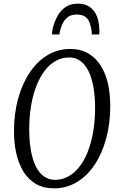

<svg xmlns="http://www.w3.org/2000/svg" viewBox="-20 -1021 654 1051"><path d="M276 10Q218.5 10 177 -14Q135.5 -38 109 -80.5Q82.5 -123 69.5 -179.8Q56.5 -236.5 56.5 -302Q56.5 -399 79.2 -481.2Q102 -563.5 143.2 -624.8Q184.5 -686 240.8 -719.5Q297 -753 364.5 -753Q421 -753 462.5 -729Q504 -705 531 -662.5Q558 -620 570.8 -563.5Q583.5 -507 583.5 -441Q583.5 -344 561 -261.8Q538.5 -179.5 497.2 -118.2Q456 -57 399.8 -23.5Q343.5 10 276 10ZM282 -36.5Q320 -36.5 353.2 -54.5Q386.5 -72.5 413.5 -106.5Q440.5 -140.5 459.8 -188.8Q479 -237 489.8 -298.2Q500.5 -359.5 500.5 -430.5Q500.5 -493 491.5 -543.8Q482.5 -594.5 464.8 -631Q447 -667.5 420.5 -687Q394 -706.5 358 -706.5Q320 -706.5 286.8 -688.5Q253.5 -670.5 226.8 -636.5Q200 -602.5 180.5 -554Q161 -505.5 150.5 -444.5Q140 -383.5 140 -312.5Q140 -250 148.8 -199.2Q157.5 -148.5 175.2 -112Q193 -75.5 219.8 -56Q246.5 -36.5 282 -36.5ZM406.5 -1001Q439.5 -1001 462 -988.5Q484.5 -976 498.2 -955Q512 -934 518 -907.8Q524 -881.5 524 -854Q524 -848 523.8 -842.8Q523.5 -837.5 522.5 -832.5H482.5Q482.5 -838 482.2 -843.2Q482 -848.5 481 -854.5Q478 -875 471 -895.2Q464 -915.5 447.5 -928.5Q431 -941.5 400 -941.5Q366.5 -941.5 347 -924.2Q327.5 -907 318 -882Q308.5 -857 304.5 -832.5H264.5Q264.5 -842 266 -851.5Q267.5 -861 270 -870.5Q279 -905.5 295.8 -935.2Q312.5 -965 339.8 -983Q367 -1001 406.5 -1001Z"/></svg>

Font: Merriweather 24pt SemiCondensed Light
Style: Italic
Weight: 300
Width: 4
Italic angle: -7.8°
Designer: Eben Sorkin
Foundry: Eben Sorkin
Version: Version 2.101